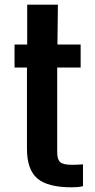

<svg xmlns="http://www.w3.org/2000/svg" viewBox="-20 -790 404 819"><path d="M286 9Q183 9 139 -29Q95 -67 95 -155V-502H42V-600H96V-770H227L225 -600H324V-502H224V-140Q224 -111 236 -99Q248 -87 287 -87Q299 -87 309.5 -87.5Q320 -88 334 -89V4Q323 7 311 8Q299 9 286 9Z"/></svg>

Font: Big Shoulders Display ExtraBold
Style: Regular
Weight: 800
Designer: Patric King
Foundry: XO Type Co
Version: Version 1.000; ttfautohint (v1.8.2)